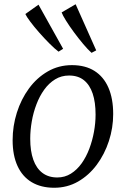

<svg xmlns="http://www.w3.org/2000/svg" viewBox="-20 -875 593 905"><path d="M319 -568Q382 -568 425.2 -540.8Q468.5 -513.5 491 -462Q513.5 -410.5 513.5 -337.5Q513.5 -272 493.2 -210Q473 -148 436 -98.2Q399 -48.5 348 -19.2Q297 10 235.5 10Q173.5 10 129.5 -16.2Q85.5 -42.5 62.5 -92.8Q39.5 -143 39.5 -214Q39.5 -281 59.5 -344.2Q79.5 -407.5 116.5 -458Q153.5 -508.5 205 -538.2Q256.5 -568 319 -568ZM305.5 -519Q269 -519 239.8 -501Q210.5 -483 188.5 -452.5Q166.5 -422 151.8 -383.2Q137 -344.5 129.8 -302.8Q122.5 -261 122.5 -221Q122.5 -163 137 -122.2Q151.5 -81.5 180 -60Q208.5 -38.5 250 -38.5Q285.5 -38.5 314.2 -56.5Q343 -74.5 364.8 -105Q386.5 -135.5 401 -174Q415.5 -212.5 423 -254Q430.5 -295.5 430.5 -335Q430.5 -393 416.8 -434Q403 -475 375.5 -497Q348 -519 305.5 -519ZM277.5 -645 256 -631.5Q238 -645 213.5 -669.5Q189 -694 164.8 -721.5Q140.5 -749 122.8 -772.8Q105 -796.5 99.5 -809L161.5 -853ZM433.5 -637.5 411.5 -626Q394.5 -641 372.2 -667.5Q350 -694 328.2 -723.5Q306.5 -753 290.8 -778.2Q275 -803.5 270.5 -816.5L336.5 -855Z"/></svg>

Font: Merriweather 7pt Light
Style: Italic
Weight: 300
Italic angle: -7.8°
Designer: Eben Sorkin
Foundry: Eben Sorkin
Version: Version 2.200;gftools[0.9.31]